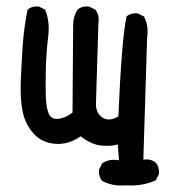

<svg xmlns="http://www.w3.org/2000/svg" viewBox="-20 -453 540 601"><path d="M374 127Q333 130.9 299.8 113.3Q288.1 99.6 290 78.1L299.8 58.6Q321.3 43 352.5 48.8L348.6 -1Q327.1 5.9 295.9 2.4Q264.6 -1 232.4 -26.4Q193.4 1 151.4 -2.9Q109.4 -6.8 84 -36.1Q58.6 -65.4 50.8 -104.5Q43 -143.6 44.9 -195.3Q46.9 -247.1 50.8 -306.6Q54.7 -366.2 66.4 -422.9Q80.1 -434.6 101.6 -432.6L121.1 -422.9Q136.7 -385.7 130.9 -338.9Q125 -292 123.5 -237.8Q122.1 -183.6 123.5 -148.9Q125 -114.3 132.8 -96.7Q140.6 -79.1 162.1 -81.1Q183.6 -83 207 -100.6Q209 -348.6 209 -375Q209 -401.4 222.7 -422.9Q236.3 -434.6 258.8 -432.6L278.3 -422.9Q292 -405.3 288.1 -381.8L280.3 -127.9Q280.3 -98.6 300.8 -85Q321.3 -71.3 350.6 -88.9Q360.4 -325.2 376 -401.4Q389.6 -413.1 411.1 -411.1L430.7 -401.4Q446.3 -372.1 440.4 -333L428.7 46.9Q452.1 43 467.8 56.6Q479.5 70.3 477.5 91.8L467.8 111.3Q424.8 130.9 374 127Z"/></svg>

Font: JasonHandwriting2
Style: Regular
Weight: 400
Version: Version 1.05.10